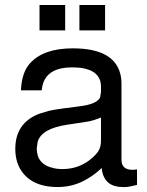

<svg xmlns="http://www.w3.org/2000/svg" viewBox="-20 -735 596 778"><path d="M535.2 -48.8V14.2Q505.9 22 488.8 22.9H487.8H478Q407.2 22.9 394 -40L392.1 -54.2Q363.8 -27.8 336.9 -12.2Q280.8 22.9 213.9 22.9Q104 22.9 61 -51.8Q42 -85.9 42 -131.8Q42 -233.9 133.8 -272L145 -275.9L179.2 -286.1Q188 -288.1 198.2 -290Q228 -294.9 301.8 -304.2Q375 -313 386.2 -341.8V-342.8V-344.2L389.2 -361.8V-383.8Q389.2 -448.2 308.1 -460Q291 -461.9 272 -461.9Q168.9 -461.9 151.9 -387.2Q149.9 -377.9 148.9 -369.1H64.9Q67.9 -440.9 101.1 -478Q155.8 -539.1 274.9 -539.1Q451.2 -539.1 470.2 -422.9Q472.2 -411.1 472.2 -396V-87.9Q472.2 -46.9 517.1 -46.9H519Q524.9 -46.9 529.8 -47.9H530.8ZM389.2 -165V-258.8L378.9 -254.9Q362.8 -248 340.8 -243.2L254.9 -230Q148.9 -214.8 132.8 -161.1L128.9 -134.8V-133.8Q128.9 -68.8 195.8 -54.2Q211.9 -49.8 231.9 -49.8Q304.2 -49.8 356 -97.2Q369.1 -108.9 377 -120.1Q389.2 -138.2 389.2 -165ZM244.1 -714.8V-611.8H140.1V-714.8ZM405.8 -714.8V-611.8H301.8V-714.8Z"/></svg>

Font: SolaimanLipi
Style: Normal
Weight: 400
Designer: Solaiman Karim
Foundry: Al Mamun Sumon
Version: Version 2.000